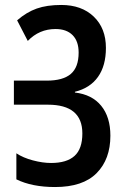

<svg xmlns="http://www.w3.org/2000/svg" viewBox="-20 -744 515 774"><path d="M282 -374V-371Q351 -363 388 -317.5Q425 -272 425 -197Q425 -102 369.5 -46Q314 10 202 10Q109 10 46 -21V-126Q73 -108 112.5 -97.5Q152 -87 186 -87Q249 -87 280.5 -115.5Q312 -144 312 -206Q312 -322 173 -322H36V-419H169Q234 -419 265.5 -446Q297 -473 297 -532Q297 -578 272.5 -602.5Q248 -627 204 -627Q138 -627 92 -579L49 -662Q87 -695 128 -709.5Q169 -724 227 -724Q309 -724 358 -677Q407 -630 407 -551Q407 -479 375 -434Q343 -389 282 -374Z"/></svg>

Font: Noto Sans Armenian Medium Cond
Style: Regular
Weight: 500
Width: 3
Designer: Monotype Design team
Foundry: Monotype Imaging Inc.
Version: Version 1.000